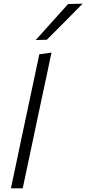

<svg xmlns="http://www.w3.org/2000/svg" viewBox="-20 -1028 471 1048"><path d="M39.5 0Q51.5 -55.5 62.5 -107.5Q73 -159 86 -220L144 -493.5Q157 -556 170 -615.5Q182.5 -675 194.5 -731.5L261 -741Q248 -680 235.5 -619.5Q222.5 -559 208.5 -494L150.5 -219.5Q137.5 -157.5 126.5 -106.5Q115.5 -55.5 104 0ZM175 -809.5Q220 -860 264 -908.5Q307.5 -957 351.5 -1006L431 -1008Q381.5 -957.5 332.8 -908.5Q284 -859.5 235.5 -811Z"/></svg>

Font: Heraclito Light
Style: Italic
Weight: 300
Italic angle: -12°
Designer: Kostas Bartsokas (font) & Cristiano Sobral (main changes)
Foundry: Kostas Bartsokas (font) & Cristiano Sobral (main changes)
Version: Version 1.00;July 8, 2020;FontCreator 13.0.0.2655 64-bit